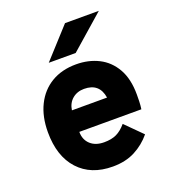

<svg xmlns="http://www.w3.org/2000/svg" viewBox="-136 -833 841 945"><g transform="rotate(-20 285.0 -360.0)"><path d="M294 12Q180 12 115 -59Q50 -130 50 -256Q50 -337.5 79.8 -397.5Q109.5 -457.5 164.2 -490.2Q219 -523 294 -523Q359 -523 411.2 -496.8Q463.5 -470.5 494.2 -416.8Q525 -363 525 -281Q525 -267 524.5 -246.2Q524 -225.5 521 -205H196Q196 -164 222.5 -139.5Q249 -115 294 -115Q333 -115 359.2 -127.5Q385.5 -140 410 -169L496 -83Q460 -39.5 410.5 -13.8Q361 12 294 12ZM198 -317H382Q370 -396 290 -396Q253.5 -396 228.5 -375Q203.5 -354 198 -317ZM171 -576 313 -732H490L312 -576Z"/></g></svg>

Font: Overpass Black
Style: Regular
Weight: 900
Designer: Delve Withrington, Dave Bailey, Thomas Jockin
Foundry: Delve Fonts LLC
Version: Version 4.000; ttfautohint (v1.8.3)